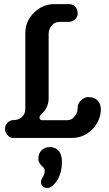

<svg xmlns="http://www.w3.org/2000/svg" viewBox="-20 -684 540 952"><path d="M175.8 -102.5Q175.8 -87.9 189.9 -87.9H311.5Q333 -87.9 344.2 -100.6Q364.3 -122.6 364.3 -140.1Q364.3 -157.7 368.7 -168Q373 -178.2 380.9 -186Q398.4 -202.6 416.5 -202.6Q434.6 -202.6 445.1 -198.2Q455.6 -193.8 463.4 -186Q480 -169.4 480 -142.1Q480 -114.7 468.5 -88.4Q457 -62 437.5 -42.5Q395 0 335.4 0H47.9Q30.8 0 21.5 -9.8Q4.9 -25.9 4.9 -44.2Q4.9 -62.5 17.3 -75.4Q29.8 -88.4 44.9 -88.4Q60.1 -88.4 70.6 -92.5Q81.1 -96.7 88.9 -104Q105.5 -119.6 105.5 -143.1V-519Q105.5 -579.1 148.4 -621.1Q191.4 -663.6 250 -663.6H321.3Q350.1 -663.6 361.8 -636.7Q365.2 -628.4 365.2 -614.7Q365.2 -601.1 352.5 -588.4Q339.8 -575.7 321.3 -575.7H279.3Q254.9 -575.7 242.2 -563.5Q221.2 -542 221.2 -517.6V-196.3Q221.2 -153.3 188 -120.1Q175.8 -109.4 175.8 -102.5ZM190.4 141.6Q170.4 123.5 170.4 105.5Q170.4 87.4 174.8 77.6Q179.2 67.9 187 60.5Q204.1 45.4 223.4 45.4Q242.7 45.4 254.2 51Q265.6 56.6 272.9 66.4Q287.1 85.4 287.1 118.2Q287.1 184.6 252 225.6Q232.9 248 216.3 248Q199.7 248 191.4 239.3Q183.1 230.5 183.1 220.7Q183.1 210.9 186 205.1Q189 199.2 192.4 193.4Q195.8 187.5 198.7 181.6Q201.7 175.8 201.7 163.6Q201.7 151.4 190.4 141.6Z"/></svg>

Font: Supermercado
Style: Regular
Weight: 400
Designer: James Grieshaber
Foundry: James Grieshaber
Version: Version 1.002